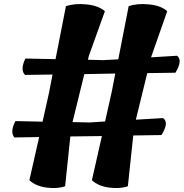

<svg xmlns="http://www.w3.org/2000/svg" viewBox="-20 -902 919 961"><path d="M858 -538 717 -536 660 -303 796 -311Q828 -289 788 -226L647 -224L620 30Q582 44 527 37Q472 30 440 0L490 -221L332 -219L306 30Q269 44 214 37Q159 30 127 0L176 -216L52 -214Q29 -241 57 -296L193 -293L225 -436L243 -529L105 -527Q80 -553 107 -609L258 -606L310 -871Q353 -886 413 -880Q473 -874 505 -846L425 -623L420 -603L496 -601L572 -605L624 -871Q666 -886 726 -880Q786 -874 817 -846L736 -615L866 -623Q896 -601 858 -538ZM540 -446 557 -534 402 -531 343 -291 428 -289 506 -294Z"/></svg>

Font: Tillana
Style: Bold
Weight: 700
Designer: Lipi Raval (Devanagari, Latin), Jonny Pinhorn (Latin)
Foundry: Indian Type Foundry
Version: Version 2.002;PS 1.0;hotconv 1.0.79;makeotf.lib2.5.61930; tt